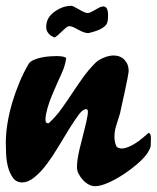

<svg xmlns="http://www.w3.org/2000/svg" viewBox="-25 -640 540 661"><path d="M171 -447Q179 -447 187 -446Q195 -445 203 -441Q200 -418 191.5 -397.5Q183 -377 173 -356Q166 -340 155.5 -315.5Q145 -291 138.5 -268Q132 -245 131.5 -229.5Q131 -214 143 -216Q167 -238 186 -264.5Q205 -291 223.5 -319Q242 -347 261 -373.5Q280 -400 303 -423Q314 -434 332.5 -441.5Q351 -449 366 -449Q389 -449 403.5 -434Q418 -419 418 -396Q418 -392 414 -370.5Q410 -349 404.5 -324Q399 -299 394 -276.5Q389 -254 388 -249Q382 -229 375.5 -209Q369 -189 369 -169Q369 -149 377 -134Q389 -126 404.5 -130Q420 -134 436 -143.5Q452 -153 465.5 -164.5Q479 -176 487 -183Q495 -179 494.5 -165.5Q494 -152 494 -141Q494 -134 490.5 -127Q487 -120 484 -115Q474 -99 451.5 -79Q429 -59 402 -41Q375 -23 348 -11Q321 1 302 1Q291 1 280 -5Q269 -11 260 -21Q251 -31 245.5 -42Q240 -53 240 -64Q240 -89 248.5 -125Q257 -161 265.5 -193Q274 -225 277 -246Q280 -267 269 -264Q258 -262 244 -242.5Q230 -223 212.5 -195Q195 -167 176 -135Q157 -103 136.5 -75.5Q116 -48 94 -30Q72 -12 51 -12Q31 -12 19.5 -28Q8 -44 2.5 -65.5Q-3 -87 -4 -110Q-5 -133 -5 -148Q-5 -181 1 -217Q7 -253 17.5 -288Q28 -323 42 -356.5Q56 -390 73 -419Q78 -428 90.5 -433.5Q103 -439 117.5 -442Q132 -445 146.5 -446Q161 -447 171 -447ZM347 -588Q347 -565 342 -557Q329 -537 279 -526Q265 -526 244 -538Q223 -550 214 -550Q207 -550 197 -540Q169 -513 163 -511Q153 -515 149 -518Q134 -530 134 -546Q134 -577 158 -596Q188 -620 221 -620Q226 -620 247 -607.5Q268 -595 277 -595Q284 -595 306 -608Q319 -616 325 -617Q347 -623 347 -588Z"/></svg>

Font: Praegefest
Style: Regular
Weight: 600
Designer: Peter Wiegel nach alter Vorlage
Foundry: Peter Wiegel
Version: Version 1.000